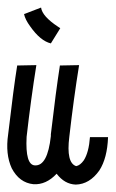

<svg xmlns="http://www.w3.org/2000/svg" viewBox="-20 -497 312 518"><path d="M26.4 -320.3 78.1 -321.3Q63.5 -230.5 51.8 -127.9Q47.9 -51.8 74.2 -50.8Q108.4 -48.8 117.2 -129.9Q117.2 -132.8 117.2 -134.8Q130.9 -252 141.6 -320.3L193.4 -321.3Q178.7 -230.5 167 -127.9Q158.2 -57.6 185.5 -48.8Q196.3 -50.8 206.1 -64.5Q219.7 -85.9 222.7 -127H271.5Q269.5 -70.3 248 -37.1Q221.7 0 184.6 1Q154.3 0 132.8 -28.3Q104.5 2 70.3 0Q32.2 -3.9 11.7 -43Q-5.9 -81.1 2 -134.8Q16.6 -259.8 26.4 -320.3ZM90.8 -476.6Q93.8 -453.1 136.7 -424.8Q140.6 -421.9 142.6 -420.9L117.2 -379.9Q88.9 -386.7 61.5 -425.8Q47.9 -444.3 44.9 -459Z"/></svg>

Font: Bratas-flat
Style: flat
Weight: 400
Designer: MUHAMMAD YONI
Version: Version 001.000